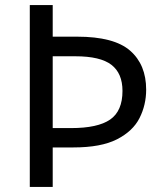

<svg xmlns="http://www.w3.org/2000/svg" viewBox="-20 -734 645 754"><path d="M554 -382Q554 -322 528 -270.5Q502 -219 439.5 -187Q377 -155 268 -155H187V0H97V-714H187V-590H283Q428 -590 491 -535Q554 -480 554 -382ZM259 -231Q364 -231 412.5 -264.5Q461 -298 461 -377Q461 -446 417.5 -479.5Q374 -513 276 -513H187V-231Z"/></svg>

Font: Noto Sans Living
Style: Regular
Weight: 400
Designer: Monotype Design Team
Foundry: Monotype Imaging Inc.
Version: Version 2.013; ttfautohint (v1.8.4.7-5d5b)